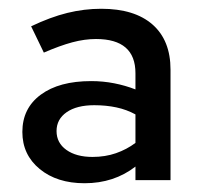

<svg xmlns="http://www.w3.org/2000/svg" viewBox="-20 -731 460 438"><path d="M173 -313Q110 -313 70.5 -345.5Q31 -378 31 -430Q31 -484 73 -515Q115 -546 188 -546Q215 -546 240.5 -541Q266 -536 289 -527V-564Q289 -642 199 -642Q173 -642 145 -634.5Q117 -627 80 -611L51 -671Q95 -692 133.5 -701.5Q172 -711 211 -711Q287 -711 328 -675Q369 -639 369 -572V-320H289V-351Q240 -313 173 -313ZM191 -373Q220 -373 244.5 -381.5Q269 -390 289 -405V-470Q269 -481 245.5 -486Q222 -491 195 -491Q155 -491 132 -475Q109 -459 109 -432Q109 -405 131.5 -389Q154 -373 191 -373Z"/></svg>

Font: Red Hat Display Medium
Style: Regular
Weight: 500
Designer: Pentagram, MCKL
Foundry: Pentagram, MCKL
Version: Version 1.023